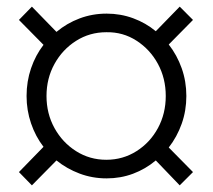

<svg xmlns="http://www.w3.org/2000/svg" viewBox="-20 -534 640 578"><path d="M76 24 37 -16 111 -92Q87 -123 73.5 -162.5Q60 -202 60 -245Q60 -289 73.5 -328.5Q87 -368 111 -399L37 -474L76 -514L150 -438Q181 -464 219.5 -478.5Q258 -493 301 -493Q343 -493 381 -479Q419 -465 449 -440L521 -514L561 -474L488 -400Q513 -368 527 -328.5Q541 -289 541 -245Q541 -201 527 -161.5Q513 -122 488 -90L561 -16L521 24L449 -51Q418 -25 380.5 -11Q343 3 301 3Q258 3 219.5 -11.5Q181 -26 150 -51ZM300 -53Q350 -53 391 -79Q432 -105 455.5 -148.5Q479 -192 479 -245Q479 -298 455.5 -341.5Q432 -385 391 -411.5Q350 -438 300 -437Q250 -437 209 -411Q168 -385 144 -341.5Q120 -298 120 -245Q120 -192 144 -148.5Q168 -105 209 -79Q250 -53 300 -53Z"/></svg>

Font: Nunito Sans 12pt Light
Style: Regular
Weight: 300
Designer: Vernon Adams
Foundry: Vernon Adams
Version: Version 3.101;gftools[0.9.27]